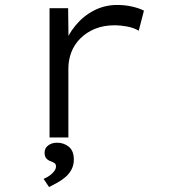

<svg xmlns="http://www.w3.org/2000/svg" viewBox="-20 -555 685 775"><path d="M180 0V-522H255L257 -364L238 -366Q253 -414 285 -452.5Q317 -491 360 -513Q403 -535 453 -535Q484 -535 513 -528.5Q542 -522 561 -512L540 -431Q520 -443 493 -448Q466 -453 444 -453Q398 -453 363 -438.5Q328 -424 303.5 -399Q279 -374 267.5 -343Q256 -312 256 -279V0ZM178 200 156 167Q171 161 182 152.5Q193 144 199.5 135Q206 126 206 117Q206 107 199.5 103Q193 99 185 96Q175 93 167.5 85Q160 77 160 61Q160 43 174.5 32Q189 21 210 21Q238 21 258 37.5Q278 54 278 89Q278 111 269 128.5Q260 146 245 159Q230 172 212 182Q194 192 178 200Z"/></svg>

Font: Lexend Peta Light
Style: Regular
Weight: 300
Version: Version 1.007